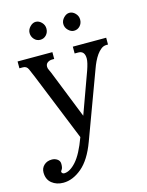

<svg xmlns="http://www.w3.org/2000/svg" viewBox="-126 -727 774 1010"><g transform="rotate(-15 260.5 -222.5)"><path d="M212.9 -473.6V-436.5H201.2Q188.5 -436.5 177.2 -429.2Q166 -421.9 166 -406.2Q166 -397.5 170.9 -388.2Q175.8 -378.9 178.7 -371.1L283.2 -108.4L364.3 -332Q378.9 -374 378.9 -394.5Q378.9 -436.5 343.8 -436.5H324.2V-473.6H505.9V-436.5H497.1Q481.4 -436.5 468.3 -426.3Q455.1 -416 444.3 -400.9Q433.6 -385.7 424.8 -367.2Q416 -348.6 410.2 -332L275.4 32.2Q242.2 122.1 192.9 163.6Q143.6 205.1 91.8 205.1Q54.7 205.1 29.3 184.6Q3.9 164.1 3.9 126Q3.9 102.5 20.5 86.9Q37.1 71.3 63.5 71.3Q80.1 71.3 93.3 80.6Q106.4 89.8 106.4 106.4Q106.4 127 100.6 135.3Q94.7 143.6 94.7 145.5Q94.7 151.4 99.1 154.8Q103.5 158.2 108.4 158.2Q139.6 158.2 173.8 120.1Q208 82 239.3 -3.9L90.8 -371.1Q79.1 -399.4 70.8 -418Q62.5 -436.5 43 -436.5H23.4V-473.6ZM352.5 -552.7Q335.9 -552.7 321.3 -567.4Q306.6 -582 306.6 -601.6Q306.6 -620.1 321.3 -635.3Q335.9 -650.4 352.5 -650.4Q370.1 -650.4 384.3 -635.7Q398.4 -621.1 398.4 -601.6Q398.4 -581.1 385.3 -566.9Q372.1 -552.7 352.5 -552.7ZM168.9 -552.7Q149.4 -552.7 136.2 -567.4Q123 -582 123 -601.6Q123 -620.1 137.7 -635.3Q152.3 -650.4 168.9 -650.4Q186.5 -650.4 200.7 -635.7Q214.8 -621.1 214.8 -601.6Q214.8 -581.1 201.7 -566.9Q188.5 -552.7 168.9 -552.7Z"/></g></svg>

Font: Uchen
Style: Regular
Weight: 400
Designer: Christopher J. Fynn
Foundry: Christopher J. Fynn for DDC
Version: Version 1.000 preliminary